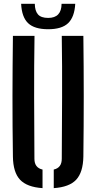

<svg xmlns="http://www.w3.org/2000/svg" viewBox="-20 -990 510 1018"><path d="M48.5 -160Q46 -320 46.2 -480Q46.5 -640 48.5 -800H163Q160.5 -640 161 -474Q161.5 -308 162.5 -148Q162.5 -100.5 205.5 -91V7.5Q123 2 86.2 -37.2Q49.5 -76.5 48.5 -160ZM265 7.5V-91Q307.5 -100.5 307.5 -148Q308.5 -308 309.2 -474Q310 -640 307.5 -800H422Q424 -640 424 -480Q424 -320 422 -160Q420.5 -76.5 384 -37.2Q347.5 2 265 7.5ZM235.5 -835Q163 -835 129.2 -867Q95.5 -899 92 -970H164.5Q165 -932.5 181.2 -913.8Q197.5 -895 235.5 -895Q306 -895 306.5 -970H379Q375 -899.5 341.2 -867.2Q307.5 -835 235.5 -835Z"/></svg>

Font: Big Shoulders Stencil Text
Style: Bold
Weight: 700
Designer: Patric King
Foundry: XO Type Co
Version: Version 1.000